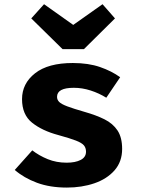

<svg xmlns="http://www.w3.org/2000/svg" viewBox="-20 -856 655 894"><path d="M290.3 -98.5Q330.8 -98.5 355.6 -111.3Q380.5 -124.1 380.5 -149.7Q380.5 -167.2 370.8 -179Q361 -190.8 333.3 -201.5Q305.6 -212.3 251.3 -227.2Q176.4 -247.2 129.5 -284.6Q82.6 -322.1 82.6 -394.4Q82.6 -467.2 143.3 -514.9Q204.1 -562.6 319 -562.6Q391.8 -562.6 445.9 -543.8Q500 -525.1 539.5 -496.4L474.9 -401Q441 -422.1 402.1 -434.6Q363.1 -447.2 323.6 -447.2Q245.6 -447.2 245.6 -405.1Q245.6 -391.3 255.6 -381.3Q265.6 -371.3 293.3 -360.8Q321 -350.3 374.4 -334.9Q427.2 -320 466.4 -300.5Q505.6 -281 527.2 -248.5Q548.7 -215.9 548.7 -162.6Q548.7 -103.1 513.3 -62.8Q477.9 -22.6 419.5 -2.6Q361 17.4 291.3 17.4Q212.3 17.4 151.8 -5.1Q91.3 -27.7 48.7 -64.6L130.3 -155.9Q162.1 -131.3 202.3 -114.9Q242.6 -98.5 290.3 -98.5ZM457.4 -836.4 515.4 -770.3 370.8 -627.2H271.3L125.6 -770.3L185.1 -836.4L321 -740Z"/></svg>

Font: FiraCode Nerd Font
Style: Bold
Weight: 700
Designer: Carrois Corporate, Edenspiekermann AG, Nikita Prokopov
Foundry: Carrois Corporate, Edenspiekermann AG, Nikita Prokopov
Version: Version 6.002;Nerd Fonts 2.1.0